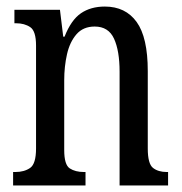

<svg xmlns="http://www.w3.org/2000/svg" viewBox="-20 -566 555 586"><path d="M20 0V-41H27Q54 -41 72 -53.5Q90 -66 90 -113V-427Q90 -471 72.5 -483Q55 -495 29 -495H24V-536H163L173 -454H177Q197 -505 227 -525.5Q257 -546 300 -546Q363 -546 397 -499Q431 -452 431 -349V-113Q431 -66 447 -53.5Q463 -41 489 -41H493V0H345V-347Q345 -411 328 -448Q311 -485 269 -485Q234 -485 213.5 -461.5Q193 -438 184.5 -400.5Q176 -363 176 -321V-108Q176 -63 193 -52Q210 -41 236 -41H241V0Z"/></svg>

Font: Noto Serif Bengali ExtraCondensed
Style: Regular
Weight: 400
Width: 2
Designer: Juan Bruce, Universal Thirst, Indian Type Foundry and the Monotype Design Team.
Foundry: Monotype Imaging Inc.
Version: Version 2.003; ttfautohint (v1.8.4.7-5d5b)